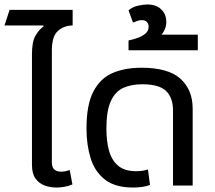

<svg xmlns="http://www.w3.org/2000/svg" viewBox="-33 -830 963 859"><path d="M219 9Q192 9 167 0Q142 -9 126 -31Q110 -53 110 -92V-587Q110 -643 125.5 -670Q141 -697 162 -712L161 -716H-13L10 -786H292V-716Q254 -716 226.5 -692Q199 -668 199 -604V-103Q199 -62 241 -62Q250 -62 260 -64Q270 -66 279 -69L291 -5Q272 3 254 6Q236 9 219 9Z M562 9Q482 9 436.5 -26.5Q391 -62 372.5 -122Q354 -182 354 -255Q354 -362 385 -421Q416 -480 471 -503.5Q526 -527 600 -527Q720 -527 774.5 -477.5Q829 -428 829 -344V0H741V-336Q741 -393 710 -423Q679 -453 603 -453Q556 -453 520 -437.5Q484 -422 463.5 -379Q443 -336 443 -254Q443 -200 454.5 -157Q466 -114 495 -89Q524 -64 576 -64Q591 -64 604 -66Q617 -68 629 -72L638 -3Q622 4 601.5 6.5Q581 9 562 9Z M542 -605V-649Q562 -653 583 -660.5Q604 -668 618 -680Q632 -692 632 -711Q632 -723 624.5 -731.5Q617 -740 601 -740Q590 -740 580 -736Q570 -732 562 -729L542 -784Q562 -800 586.5 -805Q611 -810 626 -810Q666 -810 688.5 -788Q711 -766 711 -732Q711 -715 705 -700.5Q699 -686 690 -675H852V-605Z"/></svg>

Font: Noto Sans Thai UI
Style: Regular
Weight: 400
Designer: Monotype Design Team
Foundry: Monotype Imaging Inc.
Version: Version 2.000